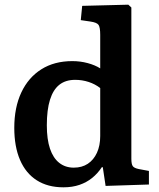

<svg xmlns="http://www.w3.org/2000/svg" viewBox="-20 -786 680 820"><path d="M251 14Q184 14 137 -16Q90 -46 65.5 -103Q41 -160 41 -240Q41 -327 71 -391Q101 -455 156.5 -490Q212 -525 289 -525Q323 -525 354.5 -516.5Q386 -508 408 -494V-637Q408 -669 401 -679.5Q394 -690 366 -694L325 -700L331 -761L528 -766L541 -754V-108Q541 -85 547 -76.5Q553 -68 573 -64L616 -56V2L431 8L419 -72H415Q397 -45 373.5 -26Q350 -7 319.5 3.5Q289 14 251 14ZM295 -70Q330 -70 355 -86.5Q380 -103 394 -133.5Q408 -164 408 -205V-410Q386 -427 358.5 -436Q331 -445 301 -445Q260 -445 233.5 -424Q207 -403 193.5 -360Q180 -317 180 -251Q180 -191 193.5 -151Q207 -111 233 -90.5Q259 -70 295 -70Z"/></svg>

Font: Literata 18pt SemiBold
Style: Regular
Weight: 600
Designer: Latin by Veronika Burian and Jose Scaglione. Greek by Irene Vlachou. Cyrillic by Vera Evstafieva.
Foundry: TypeTogether
Version: Version 3.103;gftools[0.9.29]